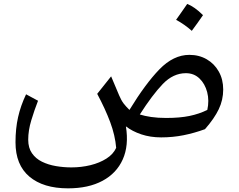

<svg xmlns="http://www.w3.org/2000/svg" viewBox="-20 -707 1246 1003"><path d="M821.8 10.7Q765.6 10.7 718.3 -5.1Q670.9 -21 637.7 -46.9Q653.8 53.2 621.3 125.7Q588.9 198.2 515.6 237.5Q442.4 276.9 335.4 276.9Q206.1 276.9 133.5 215.6Q61 154.3 61 36.6Q61 -35.6 74.5 -95.2Q87.9 -154.8 116.2 -214.4L178.7 -180.7Q159.2 -130.9 143.3 -78.1Q127.4 -25.4 127.4 22.9Q127.4 65.4 147 93.5Q166.5 121.6 199.2 137.7Q231.9 153.8 272 160.6Q312 167.5 352.5 167.5Q404.8 167.5 452.6 155.8Q500.5 144 536.1 121.3Q571.8 98.6 586.9 65.4Q581.5 0.5 555.9 -68.4Q530.3 -137.2 487.8 -216.8L560.5 -308.1L602.5 -208.5Q613.8 -182.1 625.7 -166.5Q637.7 -150.9 656.2 -132.8Q739.3 -269 812.7 -344.7Q886.2 -420.4 969.2 -420.4Q1020 -420.4 1060.1 -397.2Q1100.1 -374 1123 -333Q1146 -292 1146 -239.3Q1146 -185.1 1122.8 -136.5Q1099.6 -87.9 1050.8 -32.2Q994.6 -11.7 938.5 -0.5Q882.3 10.7 821.8 10.7ZM1063 -132.8Q1073.7 -181.6 1062.3 -225.6Q1050.8 -269.5 1022 -297.1Q993.2 -324.7 951.2 -324.7Q884.8 -324.7 830.3 -268.1Q775.9 -211.4 710.4 -108.9Q734.9 -101.1 769.5 -95.9Q804.2 -90.8 848.1 -90.8Q919.4 -90.8 970 -101.3Q1020.5 -111.8 1063 -132.8ZM958 -686.5Q996.1 -671.9 1040.5 -627.9Q1026.4 -607.4 1012 -587.2Q997.6 -566.9 981.9 -545.9Q944.8 -579.1 899.9 -603.5Q915 -625 929.2 -645Q943.4 -665 958 -686.5Z"/></svg>

Font: Pinar DS1 Medium
Style: Regular
Weight: 500
Designer: Amin Abedi
Version: Version 3.000